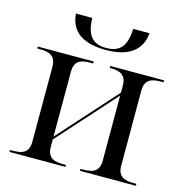

<svg xmlns="http://www.w3.org/2000/svg" viewBox="-109 -842 905 943"><g transform="rotate(15 344.0 -370.5)"><path d="M349 -606C464 -606 528 -652 536 -741H453C450 -654 419 -616 349 -616C278 -616 247 -654 245 -741H162C168 -652 232 -606 349 -606ZM23 0H307V-10H294C250 -10 212 -18 212 -77V-114L476 -408V-77C476 -18 438 -10 394 -10H381V0H665V-10H652C608 -10 570 -18 570 -77V-459C570 -518 608 -526 652 -526H665V-536H391V-526H394C438 -526 476 -517 476 -458V-423L212 -129V-459C212 -518 250 -526 294 -526H307V-536H23V-526H36C80 -526 118 -517 118 -458V-77C118 -18 80 -10 36 -10H23Z"/></g></svg>

Font: Noto Serif Display
Style: Regular
Weight: 400
Designer: Monotype Design Team
Foundry: Monotype Imaging Inc.
Version: Version 2.009